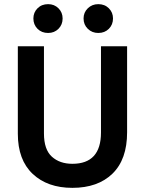

<svg xmlns="http://www.w3.org/2000/svg" viewBox="-20 -897 699 926"><path d="M593 -259Q593 -128 522.5 -59.5Q452 9 329 9Q209 9 137.5 -58.5Q66 -126 66 -252V-674H192V-253Q192 -176 230 -141.5Q268 -107 329 -107Q467 -107 467 -258V-674H593ZM525 -808Q525 -778 505 -758Q485 -738 454 -738Q424 -738 403.5 -758Q383 -778 383 -808Q383 -837 403.5 -857Q424 -877 454 -877Q485 -877 505 -857Q525 -837 525 -808ZM282 -808Q282 -778 262 -758Q242 -738 212 -738Q181 -738 161 -758Q141 -778 141 -808Q141 -837 161 -857Q181 -877 212 -877Q242 -877 262 -857Q282 -837 282 -808Z"/></svg>

Font: Hind Vadodara SemiBold
Style: Regular
Weight: 600
Designer: Hitesh Malaviya
Foundry: Indian Type Foundry
Version: Version 1.001;PS 1.0;hotconv 1.0.86;makeotf.lib2.5.63406; tt